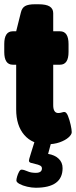

<svg xmlns="http://www.w3.org/2000/svg" viewBox="-34 -670 357 902"><path d="M184 8Q118 8 80 -36Q42 -80 42 -156V-366H26Q-14 -366 -14 -426V-463Q-14 -523 26 -523H42L64 -611Q69 -633 84 -641.5Q99 -650 130 -650H146Q183 -650 199.5 -639.5Q216 -629 216 -608V-523H248Q288 -523 288 -463V-426Q288 -366 248 -366H216V-176Q216 -139 240 -139Q248 -139 256 -141.5Q264 -144 268 -144Q278 -144 285.5 -125Q293 -106 298 -83.5Q303 -61 303 -49Q303 -38 288 -24.5Q273 -11 246.5 -1.5Q220 8 184 8ZM134 212Q115 212 93.5 207Q72 202 57.5 194Q43 186 43 178Q43 171 46.5 159Q50 147 55.5 137Q61 127 67 127Q78 127 94.5 134.5Q111 142 134 142Q163 142 163 121Q163 112 154 107.5Q145 103 132.5 100.5Q120 98 111 95Q102 92 102 85Q102 82 103.5 76Q105 70 111 51Q117 32 130 -10H209L192 53Q223 58 241.5 75.5Q260 93 260 120Q260 212 134 212Z"/></svg>

Font: Asap Condensed Black
Style: Regular
Weight: 900
Width: 3
Designer: Pablo Cosgaya
Foundry: Omnibus-Type
Version: Version 3.001; ttfautohint (v1.8.4.7-5d5b)